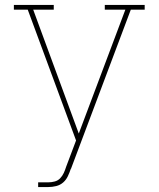

<svg xmlns="http://www.w3.org/2000/svg" viewBox="-20 -755 640 775"><path d="M175 0H134V-19H175Q188 -19 201 -22.5Q214 -26 223 -35.5Q232 -45 237.5 -57Q243 -69 247 -82L287 -188L92 -716H36V-735H197V-716H114L298 -216L486 -716H403V-735H564V-716H508L267 -75V-74H266Q261 -59 254 -44Q247 -29 235 -18.5Q223 -8 207 -4Q191 0 175 0Z"/></svg>

Font: Iosevka HT Thin Extended
Style: Regular
Weight: 100
Width: 7
Monospace: yes
Designer: Belleve Invis
Foundry: Belleve Invis
Version: Version 32.3.0; ttfautohint (v1.8.4)